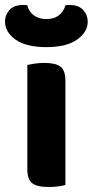

<svg xmlns="http://www.w3.org/2000/svg" viewBox="-48 -739 370 766"><path d="M213 -1Q203 2 185 4.5Q167 7 145 7Q100 7 80.5 -8Q61 -23 61 -64V-480Q71 -482 89 -485Q107 -488 129 -488Q174 -488 193.5 -473Q213 -458 213 -416ZM137 -663Q168 -663 187.5 -678.5Q207 -694 213 -718Q218 -719 222 -719Q226 -719 231 -719Q266 -719 284 -699Q302 -679 302 -653Q302 -611 259.5 -581Q217 -551 137 -551Q56 -551 14 -581Q-28 -611 -28 -653Q-28 -679 -10.5 -699Q7 -719 43 -719Q48 -719 52 -719Q56 -719 61 -718Q66 -694 86 -678.5Q106 -663 137 -663Z"/></svg>

Font: Baloo Bhaina 2
Style: Bold
Weight: 700
Designer: Yesha Goshar, Manish Minz, Shuchita Grover and Ek Type
Foundry: Ek Type
Version: Version 1.640;hotconv 1.0.111;makeotfexe 2.5.65597; ttfautoh